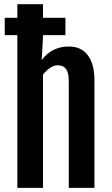

<svg xmlns="http://www.w3.org/2000/svg" viewBox="-20 -904 537 924"><path d="M63.5 0V-734.9H2.9V-818.4H63.5V-883.8H187V-818.4H294.9V-734.9H187V-726.6L180.7 -614.7Q229 -680.2 311.5 -680.2Q370.6 -680.2 402.6 -638.2Q434.6 -596.2 434.6 -515.1V0H311V-511.2Q311 -553.7 297.9 -571.8Q284.7 -589.8 257.3 -589.8Q239.3 -589.8 220.5 -577.1Q201.7 -564.5 187 -544.4V0Z"/></svg>

Font: FjallaOne
Style: Regular
Weight: 400
Designer: Irina Smirnova
Foundry: Irina Smirnova
Version: Version 1.001